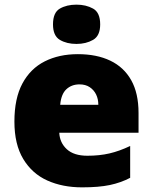

<svg xmlns="http://www.w3.org/2000/svg" viewBox="-20 -796 658 826"><path d="M315 -563Q396 -563 454.5 -535Q513 -507 544.5 -451Q576 -395 576 -310V-225H235Q237 -182 267.5 -154Q298 -126 356 -126Q408 -126 451 -136Q494 -146 540 -168V-31Q500 -10 452.5 0Q405 10 333 10Q249 10 183.5 -19.5Q118 -49 80 -112Q42 -175 42 -273Q42 -373 76.5 -437Q111 -501 172.5 -532Q234 -563 315 -563ZM322 -433Q288 -433 265.5 -412Q243 -391 239 -345H403Q403 -370 393.5 -389.5Q384 -409 366 -421Q348 -433 322 -433ZM309 -776Q350 -776 380.5 -759Q411 -742 411 -691Q411 -642 380.5 -624.5Q350 -607 309 -607Q267 -607 237.5 -624.5Q208 -642 208 -691Q208 -742 237.5 -759Q267 -776 309 -776Z"/></svg>

Font: Noto Sans Hebrew Black
Style: Regular
Weight: 900
Designer: Monotype Design Team
Foundry: Monotype Imaging Inc.
Version: Version 2.003